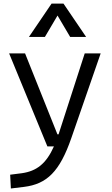

<svg xmlns="http://www.w3.org/2000/svg" viewBox="-20 -815 626 1069"><path d="M40.5 234.4 113.3 225.6C241.2 210 312.5 140.1 377 -45.9L540.5 -517.6H451.7L307.1 -70.3C306.6 -69.3 306.2 -67.9 306.2 -66.9H299.8L119.6 -517.6H30.8L243.7 0H280.3C236.8 97.2 183.6 137.7 101.6 149.4L36.6 157.7ZM141.1 -609.4H230L300.3 -728.5L370.6 -609.4H459.5L333.5 -794.9H267.1Z"/></svg>

Font: Cascadia Mono PL SemiLight
Style: Regular
Weight: 350
Monospace: yes
Designer: Aaron Bell
Foundry: Saja Typeworks
Version: Version 2404.023